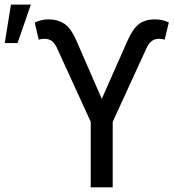

<svg xmlns="http://www.w3.org/2000/svg" viewBox="-118 -800 741 820"><path d="M363.3 -335.4V0H269.5V-335.4ZM314 -371.6 426.3 -625.5Q450.2 -679.2 476.8 -698.2Q503.4 -717.3 542 -717.3Q558.6 -717.3 573.2 -714.4Q587.9 -711.4 603 -704.1L585 -629.9Q583 -631.8 575.4 -633.1Q567.9 -634.3 560.1 -634.3Q544.4 -634.3 531.7 -626Q519 -617.7 508.3 -595.7L356.4 -264.6L291 -265.6ZM208.5 -626 320.8 -368.2 341.8 -265.6 276.4 -264.6 125 -595.7Q114.3 -617.7 101.6 -626Q88.9 -634.3 73.2 -634.3Q65.4 -634.3 57.6 -633.1Q49.8 -631.8 47.4 -629.9L30.3 -703.6Q45.4 -710.9 59.8 -714.1Q74.2 -717.3 90.8 -717.3Q127 -717.3 155.5 -699.5Q184.1 -681.6 208.5 -626ZM-97.7 -616.2 -71.3 -780.3H13.7L-43 -616.2Z"/></svg>

Font: RobotoDEMO
Style: Regular
Weight: 400
Designer: Christian Robertson
Foundry: Google
Version: Version 2.136